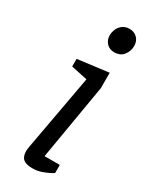

<svg xmlns="http://www.w3.org/2000/svg" viewBox="-187 -757 647 808"><g transform="rotate(30 136.0 -352.5)"><path d="M125 4Q94 4 80.5 -8Q67 -20 67 -47Q67 -51 68 -58Q69 -65 70 -71L136 -434L57 -451V-488L207 -507V-432L145 -66H219V-27Q217 -25 203 -17.5Q189 -10 169 -3Q149 4 125 4ZM179 -591Q156 -591 142 -606.5Q128 -622 128 -643Q128 -659 134.5 -674Q141 -689 154.5 -699Q168 -709 188 -709Q210 -709 225 -694.5Q240 -680 240 -655Q240 -632 225 -611.5Q210 -591 179 -591Z"/></g></svg>

Font: Faustina
Style: Italic
Weight: 400
Italic angle: -8°
Designer: Alfonso Garcia
Foundry: http://www.omnibus-type.com
Version: Version 1.200